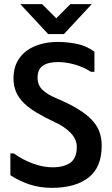

<svg xmlns="http://www.w3.org/2000/svg" viewBox="-20 -908 540 925"><path d="M30 -169H46Q93 -136 141.5 -119Q190 -102 232 -102Q289 -102 319.5 -124.5Q350 -147 350 -200Q350 -237 320.5 -267.5Q291 -298 247 -318Q196 -342 158 -364.5Q120 -387 95 -411.5Q70 -436 57.5 -465Q45 -494 45 -531Q45 -576 62 -609Q79 -642 108.5 -663.5Q138 -685 176.5 -695.5Q215 -706 258 -706Q302 -706 348.5 -697Q395 -688 435 -659V-562H418Q383 -585 340.5 -597Q298 -609 260 -609Q212 -609 186.5 -591.5Q161 -574 161 -534Q161 -497 185.5 -474.5Q210 -452 246 -437Q308 -411 351 -385.5Q394 -360 420.5 -332.5Q447 -305 458.5 -274Q470 -243 470 -206Q470 -102 406.5 -52.5Q343 -3 230 -3Q172 -3 122 -19.5Q72 -36 30 -64ZM212 -744 78 -888H183L251 -820L319 -888H422L288 -744Z"/></svg>

Font: D2Coding
Style: Bold
Weight: 700
Monospace: yes
Designer: Yong-Rak Park; Jeong-Hwan Yoon; Sang-Min Lee;
Foundry: NHN Corporation
Version: Version 1.3.2; Build 20180524